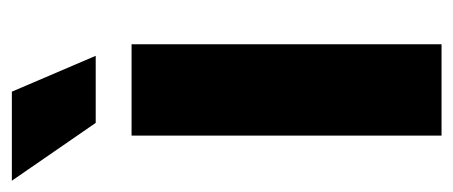

<svg xmlns="http://www.w3.org/2000/svg" viewBox="-268 -538 783 332"><g transform="rotate(-90 124.0 -371.5)"><path d="M56 0V-536H214V0ZM78 -598 -22 -743H132L194 -598Z"/></g></svg>

Font: Mona Sans SemiExpanded
Style: Bold
Weight: 700
Width: 6
Designer: Deni Anggara
Foundry: GitHub
Version: Version 2.000